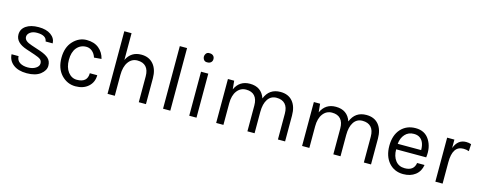

<svg xmlns="http://www.w3.org/2000/svg" viewBox="-30 -1348 5050 2018"><g transform="rotate(15 2495.0 -339.5)"><path d="M448 -363H371Q362 -428 261 -428Q215 -428 187 -407Q159 -386 159 -358Q159 -334 179 -316.5Q199 -299 243 -285L339 -253Q401 -232 432 -204Q465 -174 465 -123Q465 -72 412 -30Q359 11 264 11Q171 11 117 -31Q63 -73 60 -141H136Q138 -95 172 -73Q206 -51 259 -51Q311 -51 345 -73Q379 -95 379 -125Q379 -154 360.5 -169Q342 -184 294 -200L201 -231Q76 -272 76 -361Q76 -420 126.5 -455Q177 -490 263 -490Q347 -490 396.5 -454.5Q446 -419 448 -363Z M986 -338 906 -331Q893 -372 864.5 -396Q836 -420 800 -420Q736 -420 696 -372Q657 -324 657 -241Q657 -159 695 -109Q734 -59 791 -59Q906 -59 906 -161H987Q987 -84 933 -36Q880 11 794 11Q704 11 639 -58Q576 -127 576 -241Q576 -356 639 -423Q702 -490 786 -490Q868 -490 919 -448Q970 -406 986 -338Z M1142 -681H1221V-390Q1269 -490 1380 -490Q1464 -490 1512 -434Q1560 -378 1560 -281V0H1482V-281Q1482 -350 1449.5 -385Q1417 -420 1356 -420Q1295 -420 1258 -368Q1221 -316 1221 -226V0H1142Z M1825 0H1746V-681H1825Z M2110 0H2031V-479H2110ZM2070 -591Q2039 -588 2025.5 -614Q2012 -640 2025.5 -666.5Q2039 -693 2070 -690Q2094 -690 2108.5 -676.5Q2123 -663 2123 -640Q2123 -618 2108.5 -604.5Q2094 -591 2070 -591Z M2324 -478H2392L2401 -386Q2448 -490 2562 -490Q2687 -490 2727 -375Q2772 -490 2894 -490Q2980 -490 3027 -434.5Q3074 -379 3074 -281V0H2996V-281Q2996 -350 2963.5 -385Q2931 -420 2870 -420Q2809 -420 2775.5 -370Q2742 -320 2742 -232V0H2664V-281Q2664 -349 2632 -384.5Q2600 -420 2539 -420Q2478 -420 2440.5 -370.5Q2403 -321 2403 -235V0H2324Z M3259 -478H3327L3336 -386Q3383 -490 3497 -490Q3622 -490 3662 -375Q3707 -490 3829 -490Q3915 -490 3962 -434.5Q4009 -379 4009 -281V0H3931V-281Q3931 -350 3898.5 -385Q3866 -420 3805 -420Q3744 -420 3710.5 -370Q3677 -320 3677 -232V0H3599V-281Q3599 -349 3567 -384.5Q3535 -420 3474 -420Q3413 -420 3375.5 -370.5Q3338 -321 3338 -235V0H3259Z M4360 -53Q4460 -53 4473 -140H4554Q4543 -69 4491 -29Q4439 11 4360 11Q4264 11 4204 -57Q4144 -126 4144 -240Q4144 -354 4204 -422Q4266 -490 4365 -490Q4466 -490 4515 -412Q4565 -333 4550 -222H4223Q4223 -146 4259.5 -99.5Q4296 -53 4360 -53ZM4418 -415Q4395 -427 4362 -427Q4303 -427 4266.5 -386.5Q4230 -346 4224 -282H4479Q4479 -382 4418 -415Z M4905 -411Q4788 -411 4788 -233V0H4709V-479H4788V-387Q4824 -487 4915 -487Q4945 -487 4970 -478L4966 -401Q4937 -411 4905 -411Z"/></g></svg>

Font: Karla Neue
Style: Regular
Weight: 400
Designer: Jonathan Pinhorn
Foundry: PYRS Fontlab Ltd. / Made with FontLab
Version: Version 1.000;PS 001.001;hotconv 1.0.56